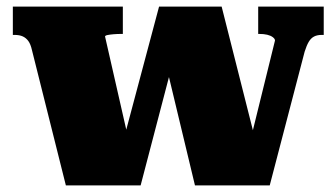

<svg xmlns="http://www.w3.org/2000/svg" viewBox="-20 -563 1021 583"><path d="M509 -390 476 -400 572 0H799L905 -406Q911 -425 917.5 -436Q924 -447 933.5 -452Q943 -457 957 -457H963V-543H764V-460H767Q781 -460 791.5 -457.5Q802 -455 808.5 -450Q815 -445 815 -440L729 -91L767 -92L653 -543H463L342 -89L381 -92L299 -452Q299 -455 306 -456.5Q313 -458 324.5 -459Q336 -460 349 -460H353V-543H19V-457H24Q39 -457 49 -452.5Q59 -448 66 -438.5Q73 -429 77 -411L180 0H407Z"/></svg>

Font: Roboto Serif 20pt Black
Style: Regular
Weight: 900
Version: Version 1.008